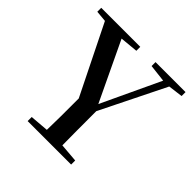

<svg xmlns="http://www.w3.org/2000/svg" viewBox="-186 -901 1068 1068"><g transform="rotate(45 347.5 -367.5)"><path d="M449 -704 552 -692 389 -345 223 -694 329 -704V-735H22V-704L88 -698L290 -290C290 -170 290 -112 288 -41L178 -32V0H520V-32L410 -41C409 -117 409 -176 409 -309L599 -693L685 -704V-735H449Z"/></g></svg>

Font: Noto Serif CJK SC SemiBold
Style: Regular
Weight: 600
Designer: Ryoko NISHIZUKA 西塚涼子 (kana & ideographs); Frank Grießhammer (Latin, Greek & Cyrillic); Wenlong ZHANG 张文龙 (bopomofo); San
Foundry: Adobe
Version: Version 2.001;hotconv 1.1.0;makeotfexe 2.6.0